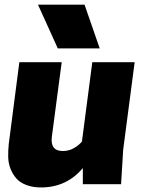

<svg xmlns="http://www.w3.org/2000/svg" viewBox="-20 -800 635 834"><path d="M145 -779.8H347.2L413.1 -589.8H231ZM64 -529.8H248L205.1 -205.1Q197.8 -144 252.9 -144Q279.8 -144 301.8 -157Q323.7 -169.9 335.9 -185.1L380.9 -529.8H564.9L515.1 -149.9L505.9 0H339.8V-69.8Q269 14.2 158.2 14.2Q122.1 14.2 94.5 3.7Q66.9 -6.8 51 -24.9Q35.2 -43 25.6 -67.1Q16.1 -91.3 15.6 -118.7Q15.1 -146 18.1 -174.8Z"/></svg>

Font: Cooper Hewitt
Style: Heavy Italic
Weight: 714
Designer: Village Type and Design LLC
Foundry: Cooper Hewitt Smithsonian Design Museum
Version: 1.000